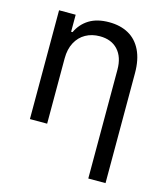

<svg xmlns="http://www.w3.org/2000/svg" viewBox="-110 -621 778 904"><g transform="rotate(15 278.5 -169.0)"><path d="M151.4 0H67.4V-530.3H148.4V-447.3H155.3Q175.3 -489.7 213.6 -513.4Q252 -537.1 310.5 -537.1Q365.2 -537.1 405.3 -514.9Q445.3 -492.7 467.3 -447.8Q489.3 -402.8 489.3 -336.9V199.2H405.3V-331.1Q405.3 -392.6 373.5 -427.2Q341.8 -461.9 285.2 -461.9Q246.6 -461.9 216.3 -445.1Q186 -428.2 168.7 -395.8Q151.4 -363.3 151.4 -318.4Z"/></g></svg>

Font: Pretendard
Style: Regular
Weight: 400
Designer: Base glyphs from Inter by Rasmus Andersson; Hangeul glyphs from Noto Sans CJK(Source Han Sans) by Jang Soo-young and Kan
Foundry: Kil Hyung-jin
Version: Version 1.309